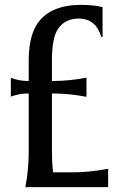

<svg xmlns="http://www.w3.org/2000/svg" viewBox="-20 -767 512 787"><path d="M84 0Q97.7 -72.3 97.7 -143.6V-383.8H92.8Q60.1 -383.8 24.4 -371.1V-447.8Q60.1 -435.1 92.8 -435.1H97.7V-519.5Q97.7 -632.3 145 -685.5Q199.7 -747.1 311.5 -747.1Q362.3 -747.1 400.4 -737.8V-615.2H395.5Q373 -690.9 302.7 -690.9Q246.6 -690.9 217.8 -648.4Q192.9 -611.3 192.9 -520V-435.1H197.8Q264.2 -435.1 334.5 -448.7V-370.1Q263.7 -383.8 197.8 -383.8H192.9V-143.6Q192.9 -102.1 197.3 -60.5H276.9Q346.2 -60.5 423.3 -75.2V0Z"/></svg>

Font: Classica
Style: Book
Weight: 400
Designer: Wojciech Kalinowski "wmk69" (wmk69@o2.pl)
Foundry: Wojciech Kalinowski "wmk69" (wmk69@o2.pl)
Version: Version 2.1.1; 2021-05-14